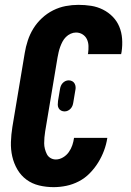

<svg xmlns="http://www.w3.org/2000/svg" viewBox="-20 -763 540 791"><path d="M201 8Q170 8 141 1Q112 -6 89 -23Q66 -40 51.5 -65Q37 -90 30.5 -118.5Q24 -147 25 -178Q26 -209 31 -240L82 -545Q86 -570 94.5 -596Q103 -622 117.5 -645.5Q132 -669 153 -688.5Q174 -708 199 -720.5Q224 -733 250.5 -738Q277 -743 303 -743Q330 -743 355.5 -739Q381 -735 404 -723.5Q427 -712 444.5 -694Q462 -676 471.5 -653Q481 -630 483 -603.5Q485 -577 481 -550L479 -540H342L343 -544Q345 -559 344.5 -574Q344 -589 338 -601.5Q332 -614 320 -621.5Q308 -629 293 -629Q282 -629 271 -624Q260 -619 251.5 -610.5Q243 -602 237.5 -591.5Q232 -581 228 -570Q224 -559 221.5 -548Q219 -537 217 -526L166 -221Q164 -209 163 -196.5Q162 -184 162 -172.5Q162 -161 165 -149.5Q168 -138 173 -128Q178 -118 188 -112Q198 -106 210 -106Q225 -106 239.5 -114.5Q254 -123 263.5 -136.5Q273 -150 278 -165Q283 -180 285 -195H422V-194Q418 -168 408.5 -142.5Q399 -117 384.5 -93.5Q370 -70 350 -49.5Q330 -29 305 -16Q280 -3 253.5 2.5Q227 8 201 8ZM246 -304Q238 -304 231.5 -307.5Q225 -311 221.5 -317.5Q218 -324 218 -331.5Q218 -339 219 -347L227 -395Q228 -402 230.5 -408.5Q233 -415 238 -420.5Q243 -426 249.5 -429Q256 -432 263 -432Q271 -432 277.5 -428.5Q284 -425 287.5 -418.5Q291 -412 291.5 -404.5Q292 -397 290 -389L282 -341Q281 -334 278.5 -327.5Q276 -321 271 -315.5Q266 -310 259.5 -307Q253 -304 246 -304Z"/></svg>

Font: Iosevka Term Curly Hv Obl
Style: Regular
Weight: 900
Italic angle: -9°
Designer: Belleve Invis
Foundry: Belleve Invis
Version: Version 32.3.0